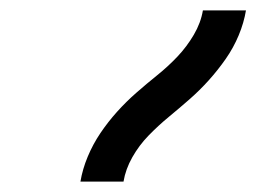

<svg xmlns="http://www.w3.org/2000/svg" viewBox="-20 -792 540 370"><path d="M135 -442Q139 -466 149 -490Q159 -514 173.5 -535.5Q188 -557 205.5 -576.5Q223 -596 243 -613.5Q263 -631 283.5 -647.5Q304 -664 322 -683Q340 -702 353.5 -725Q367 -748 371 -772H454Q450 -748 440 -724Q430 -700 415 -678.5Q400 -657 382.5 -637.5Q365 -618 345 -600.5Q325 -583 305 -566.5Q285 -550 266.5 -531Q248 -512 235 -489Q222 -466 218 -442Z"/></svg>

Font: Iosevka Medium
Style: Italic
Weight: 500
Italic angle: -9°
Monospace: yes
Designer: Belleve Invis
Foundry: Belleve Invis
Version: Version 32.5.0; ttfautohint (v1.8.4)